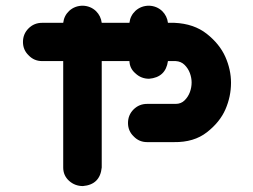

<svg xmlns="http://www.w3.org/2000/svg" viewBox="-20 -625 865 657"><path d="M58.6 -481.4Q58.6 -508.8 77.6 -527.8Q96.7 -546.9 124 -546.9H196.3Q199.2 -571.3 216.8 -587.9Q236.3 -605.5 263.7 -605.5Q290 -604.5 308.6 -586.9Q325.2 -570.3 328.1 -546.9H422.9Q425.8 -571.3 443.4 -587.9Q462.9 -605.5 490.2 -605.5Q516.6 -604.5 535.2 -586.9Q551.8 -570.3 554.7 -546.9H577.1Q643.6 -543.9 687.5 -509.3Q731.4 -474.6 751 -430.7Q770.5 -386.7 770.5 -341.8Q770.5 -294.9 751.5 -251Q732.4 -207 688 -172.4Q643.6 -137.7 575.2 -138.7H483.4Q456.1 -138.7 437.5 -158.2Q418 -176.8 418 -204.1Q418 -231.4 437 -250.5Q456.1 -269.5 483.4 -269.5H581.1Q599.6 -269.5 611.8 -281.7Q624 -293.9 629.9 -310.1Q635.7 -326.2 635.7 -342.8Q635.7 -358.4 629.9 -374.5Q624 -390.6 611.8 -402.8Q599.6 -415 581.1 -416H554.7Q546.9 -360.4 490.2 -355.5Q462.9 -355.5 443.4 -374Q423.8 -390.6 422.9 -416H328.1V-51.8Q322.3 6.8 263.7 11.7Q236.3 11.7 216.3 -6.3Q196.3 -24.4 196.3 -51.8V-416H124Q96.7 -416 78.1 -435.5Q58.6 -454.1 58.6 -481.4Z"/></svg>

Font: Nico Moji
Style: Regular
Weight: 400
Version: Version 1.02